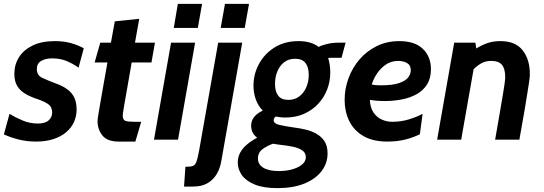

<svg xmlns="http://www.w3.org/2000/svg" viewBox="-33 -720 2803 990"><path d="M153 10Q106 10 64 -0.5Q22 -11 -13 -27L16 -133Q45 -115 83 -99Q121 -83 162 -83Q200 -83 218 -99.5Q236 -116 236 -140Q236 -168 217 -182Q198 -196 160 -209Q126 -220 99 -235.5Q72 -251 56.5 -275.5Q41 -300 41 -339Q41 -387 65 -425Q89 -463 135.5 -485.5Q182 -508 250 -508Q298 -508 335.5 -497Q373 -486 399 -471L372 -371Q346 -390 312.5 -404.5Q279 -419 236 -419Q202 -419 179.5 -406Q157 -393 157 -364Q157 -332 184 -319Q211 -306 254 -290Q290 -277 314 -259.5Q338 -242 350 -217Q362 -192 362 -155Q362 -121 348.5 -91Q335 -61 308.5 -38.5Q282 -16 243 -3Q204 10 153 10Z M579 10Q520 10 495 -21.5Q470 -53 470 -95Q470 -98 470.5 -104Q471 -110 473.5 -125.5Q476 -141 481.5 -173Q487 -205 496.5 -259.5Q506 -314 521 -398H455L484 -500H539L559 -610L685 -623L663 -500H766L748 -398H646Q630 -305 620.5 -251.5Q611 -198 606.5 -172Q602 -146 601 -137Q600 -128 600 -124Q600 -102 613 -97Q626 -92 660 -92H695L665 10Z M761 0 849 -500H973L885 0ZM863 -576 884 -700H1009L987 -576Z M916 242 923 140Q948 140 960.5 136Q973 132 979.5 115Q986 98 993 60L1092 -500H1216L1108 111Q1102 147 1085 176.5Q1068 206 1038 224Q1008 242 962 242ZM1105 -576 1127 -700H1251L1229 -576Z M1398 250Q1325 250 1279.5 231Q1234 212 1213.5 182Q1193 152 1193 119Q1193 90 1205.5 67Q1218 44 1240.5 25Q1263 6 1293 -10Q1279 -20 1270.5 -35.5Q1262 -51 1262 -71Q1262 -98 1277.5 -117Q1293 -136 1322 -150Q1299 -172 1286.5 -206Q1274 -240 1274 -278Q1274 -338 1302.5 -390.5Q1331 -443 1383 -475.5Q1435 -508 1506 -508Q1572 -508 1610 -478Q1624 -486 1652.5 -493Q1681 -500 1715 -500H1749L1728 -422H1681Q1677 -422 1671.5 -422Q1666 -422 1659 -421Q1664 -406 1667 -386Q1670 -366 1670 -346Q1670 -301 1654 -259Q1638 -217 1607.5 -184.5Q1577 -152 1534.5 -133Q1492 -114 1438 -114Q1424 -114 1412.5 -115.5Q1401 -117 1389 -119Q1384 -116 1381 -111Q1378 -106 1378 -100Q1378 -83 1407.5 -76Q1437 -69 1487 -62Q1511 -59 1540 -52.5Q1569 -46 1595.5 -32Q1622 -18 1639 6.5Q1656 31 1656 71Q1656 122 1625 162.5Q1594 203 1536.5 226.5Q1479 250 1398 250ZM1405 162Q1443 162 1474.5 153Q1506 144 1525 128Q1544 112 1544 90Q1544 68 1525.5 55.5Q1507 43 1479 37Q1451 31 1423 28Q1395 25 1375 21Q1346 31 1321.5 48.5Q1297 66 1297 97Q1297 128 1325 145Q1353 162 1405 162ZM1454 -205Q1487 -205 1510.5 -223Q1534 -241 1546.5 -270.5Q1559 -300 1559 -334Q1559 -374 1542 -395.5Q1525 -417 1489 -417Q1455 -417 1432 -399Q1409 -381 1397 -351.5Q1385 -322 1385 -287Q1385 -248 1401.5 -226.5Q1418 -205 1454 -205Z M1965 10Q1889 10 1840 -19Q1791 -48 1767.5 -96.5Q1744 -145 1744 -205Q1744 -262 1764 -316.5Q1784 -371 1821 -414Q1858 -457 1910 -482.5Q1962 -508 2026 -508Q2106 -508 2147.5 -468Q2189 -428 2189 -363Q2189 -317 2169.5 -285.5Q2150 -254 2116.5 -235Q2083 -216 2040 -207.5Q1997 -199 1950 -199Q1925 -199 1904.5 -201Q1884 -203 1874 -205Q1876 -164 1893.5 -139Q1911 -114 1936.5 -103Q1962 -92 1989 -92Q2034 -92 2074 -104Q2114 -116 2146 -133L2132 -28Q2101 -12 2058.5 -1Q2016 10 1965 10ZM1930 -280Q1991 -280 2024.5 -291.5Q2058 -303 2071.5 -320.5Q2085 -338 2085 -357Q2085 -380 2072.5 -390Q2060 -400 2045 -403Q2030 -406 2021 -406Q1982 -406 1953.5 -385Q1925 -364 1907.5 -335.5Q1890 -307 1884 -284Q1893 -282 1904.5 -281Q1916 -280 1930 -280Z M2221 0 2309 -500H2418L2423 -470Q2448 -486 2478 -497Q2508 -508 2548 -508Q2625 -508 2662 -460.5Q2699 -413 2699 -339Q2699 -333 2698.5 -324Q2698 -315 2695 -296Q2692 -277 2686.5 -241.5Q2681 -206 2671 -147Q2661 -88 2645 0H2520Q2535 -87 2545 -144Q2555 -201 2560.5 -235Q2566 -269 2568.5 -286.5Q2571 -304 2571.5 -311Q2572 -318 2572 -322Q2572 -366 2555 -386Q2538 -406 2501 -406Q2472 -406 2450.5 -394.5Q2429 -383 2409 -363L2345 0Z"/></svg>

Font: Cabin VF Beta
Style: Italic
Weight: 400
Italic angle: -7°
Designer: Pablo Impallari
Foundry: Pablo Impallari. http://www.impallari.com Igino Marini. http://www.ikern.com
Version: Version 2.300